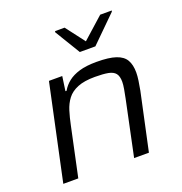

<svg xmlns="http://www.w3.org/2000/svg" viewBox="-132 -848 912 963"><g transform="rotate(-20 324.5 -367.0)"><path d="M43 0 152 -510H223L212 -433H218Q233 -459 256.5 -477.5Q280 -496 316.5 -507Q353 -518 408 -518Q474 -518 511 -505.5Q548 -493 563 -467Q578 -441 578 -400Q578 -382 574.5 -357.5Q571 -333 566 -307L500 0H421L483 -295Q488 -319 492 -342Q496 -365 496 -380Q496 -410 484 -425Q472 -440 445.5 -445Q419 -450 375 -450Q318 -450 282.5 -435.5Q247 -421 227.5 -395.5Q208 -370 197.5 -336Q187 -302 179 -263L123 0ZM347 -593 265 -728 266 -734H317L394 -633L507 -734H569L567 -728L430 -593Z"/></g></svg>

Font: Saira SemiExpanded
Style: Italic
Weight: 400
Width: 6
Italic angle: -12°
Designer: Hector Gatti with collaboration of the Omnibus-Type team
Foundry: Omnibus-Type
Version: Version 1.101